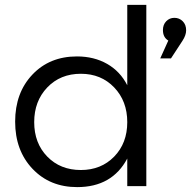

<svg xmlns="http://www.w3.org/2000/svg" viewBox="-20 -762 782 786"><path d="M295 -531Q365 -531 418.5 -500.5Q472 -470 501 -413V-742H579V0H501V-113Q439 4 296 4Q184 4 113 -71Q42 -146 42 -264Q42 -382 112.5 -456.5Q183 -531 295 -531ZM311 -66Q394 -66 447.5 -121Q501 -176 501 -262Q501 -348 447.5 -404Q394 -460 311 -460Q227 -460 173.5 -404Q120 -348 120 -262Q120 -176 173.5 -121Q227 -66 311 -66ZM636 -523 669 -596Q647 -609 647 -639Q647 -661 660.5 -675Q674 -689 694 -689Q714 -689 728 -675Q742 -661 742 -638Q742 -618 727 -595L680 -523Z"/></svg>

Font: Trueno
Style: Lt
Weight: 300
Designer: Julieta Ulanovsky
Foundry: Julieta Ulanovsky
Version: Version 3.001b